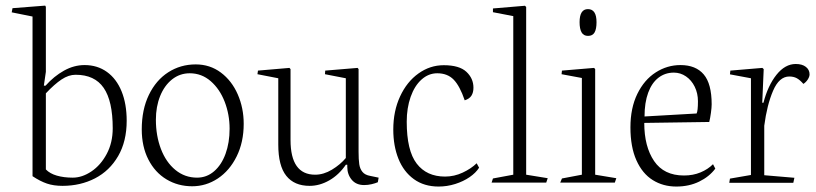

<svg xmlns="http://www.w3.org/2000/svg" viewBox="-20 -663 2962 697"><path d="M98.1 -23.4Q126 -4.9 150.4 3.4Q174.8 11.7 207 11.7Q272 11.7 325 -15.6Q377.9 -43 408.9 -96.4Q439.9 -149.9 439.9 -224.6Q439.9 -285.6 421.4 -331.3Q402.8 -377 368.2 -401.9Q333.5 -426.8 287.1 -426.8Q248.5 -426.8 212.2 -406.5Q175.8 -386.2 145.5 -352.1H139.2L146.5 -402.3V-638.2L144 -642.6L25.4 -633.3L22.5 -618.2L98.1 -603ZM254.4 -391.6Q323.7 -391.6 356.4 -344Q389.2 -296.4 389.2 -197.3Q389.2 -145 367.4 -104.2Q345.7 -63.5 312 -40.8Q278.3 -18.1 244.1 -18.1Q211.9 -18.1 186.5 -25.4Q161.1 -32.7 146.5 -47.9V-324.2Q177.7 -357.4 203.4 -374.5Q229 -391.6 254.4 -391.6Z M864.7 -213.4Q864.7 -271 843 -320.6Q821.3 -370.1 781.7 -399.7Q742.2 -429.2 690.4 -429.2Q635.3 -429.2 590.8 -400.6Q546.4 -372.1 520.5 -318.6Q494.6 -265.1 494.6 -193.4Q494.6 -130.9 518.6 -84Q542.5 -37.1 584.2 -12Q626 13.2 677.7 13.2Q728 13.2 770.8 -15.1Q813.5 -43.5 839.1 -95.2Q864.7 -147 864.7 -213.4ZM813.5 -195.8Q813.5 -145 798.8 -104.7Q784.2 -64.5 757.3 -41.3Q730.5 -18.1 695.3 -18.1Q650.9 -18.1 616.7 -46.1Q582.5 -74.2 564.2 -122.3Q545.9 -170.4 545.9 -228.5Q545.9 -275.9 561.3 -314.2Q576.7 -352.5 604.7 -374.8Q632.8 -397 668.9 -397Q711.9 -397 744.9 -368.4Q777.8 -339.8 795.7 -293.5Q813.5 -247.1 813.5 -195.8Z M990.2 -138.2Q990.2 -61 1019.3 -24.7Q1048.3 11.7 1104 11.7Q1140.6 11.7 1175.5 -8.3Q1210.4 -28.3 1235.4 -64.9H1240.7V-57.1Q1240.7 -29.8 1256.8 -10.5Q1272.9 8.8 1301.8 8.8Q1315.9 8.8 1329.3 5.6Q1342.8 2.4 1351.6 -1.5L1354.5 -18.1L1324.2 -24.4Q1304.7 -27.8 1295.7 -39.1Q1286.6 -50.3 1284.2 -66.9Q1281.7 -83.5 1281.7 -112.3V-412.1L1278.3 -416.5L1160.6 -406.7L1159.7 -393.6L1235.4 -378.9V-89.4Q1215.3 -65.4 1185.1 -47.1Q1154.8 -28.8 1124 -28.8Q1034.7 -28.8 1034.7 -154.8V-412.1L1030.8 -416.5L916.5 -406.7L914.6 -393.6L990.2 -378.9Z M1719.2 -54.2 1710.4 -70.3Q1690.4 -50.8 1659.7 -36.4Q1628.9 -22 1595.7 -22Q1528.8 -22 1492.7 -69.1Q1456.5 -116.2 1456.5 -221.2Q1456.5 -271 1470.7 -311.3Q1484.9 -351.6 1510.3 -374.3Q1535.6 -397 1567.4 -397Q1604.5 -397 1627 -373.8Q1649.4 -350.6 1667 -298.8Q1684.1 -304.2 1691.4 -315.7Q1698.7 -327.1 1698.7 -344.7Q1698.7 -378.4 1673.1 -402.3Q1647.5 -426.3 1590.8 -426.3Q1541 -426.3 1499 -396.2Q1457 -366.2 1432.4 -313Q1407.7 -259.8 1407.7 -192.9Q1407.7 -133.3 1426.5 -86.4Q1445.3 -39.6 1482.4 -12.7Q1519.5 14.2 1572.3 14.2Q1603 14.2 1632.6 4.9Q1662.1 -4.4 1684.8 -20Q1707.5 -35.6 1719.2 -54.2Z M1962.9 0 1968.3 -16.1 1890.1 -28.8V-637.7L1885.7 -642.1L1769.5 -632.3V-618.7L1843.3 -604.5V-28.8L1769.5 -15.1L1764.6 0Z M2145.5 -582.5Q2145.5 -629.9 2114.3 -629.9Q2084 -629.9 2084 -582.5Q2084 -558.1 2091.3 -545.4Q2098.6 -532.7 2114.7 -532.7Q2131.3 -532.7 2138.4 -545.2Q2145.5 -557.6 2145.5 -582.5ZM2211.9 0 2217.3 -16.1 2140.6 -28.8V-412.1L2136.7 -416.5L2020 -406.7L2018.6 -393.6L2092.3 -379.9V-28.8L2020 -15.1L2013.7 0Z M2576.7 -50.8 2568.4 -66.9Q2549.8 -48.3 2522.9 -37.1Q2496.1 -25.9 2462.9 -25.9Q2390.1 -25.9 2354.5 -78.4Q2318.8 -130.9 2318.8 -216.8L2554.7 -220.2Q2558.1 -233.4 2560.8 -253.2Q2563.5 -272.9 2563.5 -284.2Q2563.5 -358.9 2534.7 -392.8Q2505.9 -426.8 2450.2 -426.8Q2401.9 -426.8 2360.4 -400.1Q2318.8 -373.5 2293.7 -322.3Q2268.6 -271 2268.6 -200.7Q2268.6 -129.4 2290.3 -81.1Q2312 -32.7 2349.6 -9.3Q2387.2 14.2 2435.1 14.2Q2481.4 14.2 2518.1 -3.7Q2554.7 -21.5 2576.7 -50.8ZM2513.7 -295.4Q2513.7 -260.3 2508.8 -251L2319.8 -240.2Q2319.8 -290.5 2333 -326.4Q2346.2 -362.3 2370.4 -380.9Q2394.5 -399.4 2426.3 -399.4Q2450.2 -399.4 2470.2 -385.7Q2490.2 -372.1 2502 -348.1Q2513.7 -324.2 2513.7 -295.4Z M2863.8 -17.6 2754.4 -26.9V-206.5Q2764.2 -281.7 2786.4 -333.5Q2808.6 -385.3 2845.2 -385.3Q2860.8 -385.3 2872.3 -379.2Q2883.8 -373 2896.5 -358.4Q2906.2 -364.7 2912.6 -374.8Q2918.9 -384.8 2918.9 -393.1Q2918.9 -409.7 2905.5 -420.2Q2892.1 -430.7 2868.7 -430.7Q2830.1 -430.7 2798.8 -391.6Q2767.6 -352.5 2751.5 -290H2747.1L2752.4 -412.1L2747.6 -416.5L2631.3 -406.7L2629.9 -393.1L2706.1 -378.9V-27.8L2629.9 -14.6L2627.4 0.5H2859.9Z"/></svg>

Font: Neuton ExtraLight
Style: Regular
Weight: 275
Designer: Brian M Zick
Foundry: Brian M Zick
Version: Version 1.560